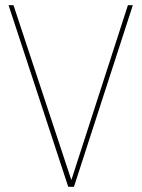

<svg xmlns="http://www.w3.org/2000/svg" viewBox="-20 -720 548 740"><path d="M13 -700 243 0H265L492 -700H473L255 -26L32 -700Z"/></svg>

Font: Advent Pro Thin
Style: Regular
Weight: 250
Version: Version 3.000